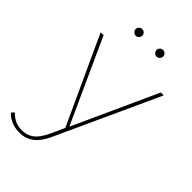

<svg xmlns="http://www.w3.org/2000/svg" viewBox="-295 -782 1067 1067"><g transform="rotate(45 238.5 -248.0)"><path d="M81 197Q47 197 18.5 185.5Q-10 174 -31 151L-16 135Q5 157 28 167.5Q51 178 82 178Q120 178 150 156.5Q180 135 207 77L245 -7L250 -14L479 -517H502L227 83Q208 125 185.5 150Q163 175 137.5 186Q112 197 81 197ZM249 11 6 -517H29L258 -14ZM321 -641Q311 -641 303 -649Q295 -657 295 -667Q295 -678 303 -685.5Q311 -693 321 -693Q332 -693 339.5 -685.5Q347 -678 347 -667Q347 -657 339.5 -649Q332 -641 321 -641ZM157 -641Q147 -641 139 -649Q131 -657 131 -667Q131 -678 139 -685.5Q147 -693 157 -693Q168 -693 175.5 -685.5Q183 -678 183 -667Q183 -657 175.5 -649Q168 -641 157 -641Z"/></g></svg>

Font: Montserrat Thin
Style: Regular
Weight: 100
Designer: Julieta Ulanovsky
Foundry: Julieta Ulanovsky
Version: Version 9.000